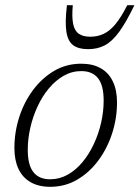

<svg xmlns="http://www.w3.org/2000/svg" viewBox="-20 -710 538 740"><path d="M293 -464.5Q337.5 -464.5 368.2 -447Q399 -429.5 415 -396Q431 -362.5 431 -315.5Q431 -254 412.2 -196Q393.5 -138 359 -91.5Q324.5 -45 277.5 -17.5Q230.5 10 173.5 10Q129 10 98 -7.8Q67 -25.5 51.2 -59Q35.5 -92.5 35.5 -139.5Q35.5 -200.5 54.2 -258.8Q73 -317 107.5 -363.2Q142 -409.5 189 -437Q236 -464.5 293 -464.5ZM173 -19Q209.5 -19 241 -36.8Q272.5 -54.5 298 -85.2Q323.5 -116 341.8 -155.2Q360 -194.5 369.8 -237.2Q379.5 -280 379.5 -322Q379.5 -381 357.8 -408.5Q336 -436 293.5 -436Q257 -436 225.5 -418Q194 -400 168.5 -369.5Q143 -339 124.8 -299.8Q106.5 -260.5 96.8 -217.5Q87 -174.5 87 -132.5Q87 -74 108.8 -46.5Q130.5 -19 173 -19ZM328 -568.5Q356 -568.5 379.5 -579.5Q403 -590.5 425 -617Q447 -643.5 470.5 -690H498Q466 -623.5 439 -586.8Q412 -550 383.8 -535.2Q355.5 -520.5 319.5 -520.5Q282.5 -520.5 262 -535.8Q241.5 -551 235.8 -587.8Q230 -624.5 238 -690H260.5Q256.5 -644 262 -617.5Q267.5 -591 283.8 -579.8Q300 -568.5 328 -568.5Z"/></svg>

Font: Newsreader Light
Style: Italic
Weight: 300
Italic angle: -17°
Designer: Hugues Gentile
Foundry: Production Type
Version: Version 1.003